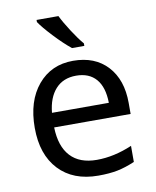

<svg xmlns="http://www.w3.org/2000/svg" viewBox="-86 -832 737 908"><g transform="rotate(-10 282.0 -378.0)"><path d="M147.9 -320.8H420.9Q419.9 -396 386.2 -435.1Q352.5 -474.1 290.3 -474.1Q228 -474.1 191.4 -433.6Q154.8 -393.1 147.9 -320.8ZM488.8 -102.1V-24.9Q444.3 -5.9 405.3 2Q366.2 9.8 313 9.8Q192.4 9.8 123.8 -63.2Q55.2 -136.2 55.2 -264.6Q55.2 -393.1 119.1 -469.5Q183.1 -545.9 288.1 -545.9Q393.1 -545.9 453.1 -480.7Q513.2 -415.5 513.2 -304.2V-251H146Q148.4 -159.7 192.4 -112.3Q236.3 -64.9 318.8 -64.9Q401.4 -64.9 488.8 -102.1ZM353.5 -606H294.4Q257.8 -635.3 214.1 -681.9Q170.4 -728.5 152.3 -755.9V-766.1H257.3Q272.9 -733.9 301.8 -689.2Q330.6 -644.5 353.5 -618.2Z"/></g></svg>

Font: NotoSans
Style: Regular
Weight: 400
Designer: Monotype Design team
Foundry: Monotype Imaging Inc.
Version: Version 1.04